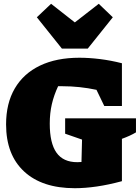

<svg xmlns="http://www.w3.org/2000/svg" viewBox="-20 -978 739 1011"><path d="M374 13Q202 13 107 -75Q12 -163 12 -323Q12 -434 58 -512.5Q104 -591 190.5 -632.5Q277 -674 398 -674Q449 -674 506 -667Q563 -660 622 -645V-420H529L488 -505Q399 -524 308 -524Q297 -524 286 -524Q264 -477 253 -429.5Q242 -382 242 -327Q242 -224 277.5 -174Q313 -124 387 -124Q398 -124 409 -125L412 -243L323 -274V-355H696V-281Q681 -272 662.5 -263.5Q644 -255 622 -247V-24Q552 -5 490 4Q428 13 374 13ZM306 -722 174 -887 249 -958 374 -860 500 -958 574 -887 442 -722Z"/></svg>

Font: Piazzolla Black
Style: Regular
Weight: 900
Designer: Juan Pablo del Peral
Foundry: Huerta Tipografica
Version: Version 1.330